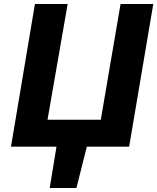

<svg xmlns="http://www.w3.org/2000/svg" viewBox="-20 -735 788 962"><path d="M263 0H35L155 -715H319L218 -135H485L584 -715H748L627 0H415L363 207H229Z"/></svg>

Font: Nebula Sans Bold
Style: Regular
Weight: 700
Italic angle: -9°
Designer: Paul D. Hunt for Adobe (as Source Sans)
Foundry: Nebula Entertainment & Broadcasting LLC
Version: Version 1.010